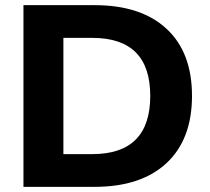

<svg xmlns="http://www.w3.org/2000/svg" viewBox="-20 -725 814 745"><path d="M71 0V-705H347Q527 -705 626 -613.5Q725 -522 725 -353Q725 -184 626 -92Q527 0 347 0ZM226 -127H338Q563 -127 563 -353Q563 -578 338 -578H226Z"/></svg>

Font: Nunito Sans ExtraBold
Style: Regular
Weight: 800
Designer: Vernon Adams
Foundry: Vernon Adams
Version: Version 3.101; ttfautohint (v1.8.4.7-5d5b);gftools[0.9.27]